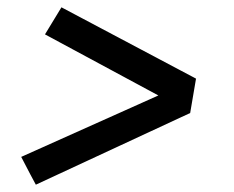

<svg xmlns="http://www.w3.org/2000/svg" viewBox="-20 -602 640 525"><path d="M78 -97 63 -125 38 -173 413 -341 103 -508 148 -582 516 -387 500 -293Z"/></svg>

Font: Iosevka Slab MdExObl
Style: Regular
Weight: 500
Width: 7
Italic angle: -9°
Monospace: yes
Designer: Belleve Invis
Foundry: Belleve Invis
Version: Version 11.1.1; ttfautohint (v1.8.3)